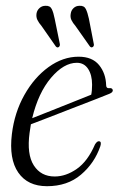

<svg xmlns="http://www.w3.org/2000/svg" viewBox="-20 -634 409 662"><path d="M326 -130Q306 -71.5 259.2 -31.8Q212.5 8 142 8Q75.5 8 43 -39Q10.5 -86 21 -172Q30 -246 64 -306.5Q98 -367 147.5 -402.8Q197 -438.5 251 -438.5Q298 -438.5 321.5 -409.8Q345 -381 346 -339.5Q346.5 -328.5 357.5 -330Q366.5 -331 368.5 -324.5Q371 -316 357 -310.5Q340 -303.5 305.8 -290.2Q271.5 -277 230.2 -261Q189 -245 150.5 -230Q112 -215 86.5 -205.5Q84 -191 82 -176Q72 -102 96.5 -63.8Q121 -25.5 168.5 -25.5Q207.5 -25.5 245 -51.8Q282.5 -78 307.5 -136Q315 -148 321.5 -147Q331 -146 326 -130ZM245 -417.5Q200 -417.5 156 -365.8Q112 -314 91 -226.5Q119 -237.5 157.5 -252.8Q196 -268 233.2 -283Q270.5 -298 294.5 -307.5Q297.5 -320.5 297.5 -342Q297.5 -375.5 283.8 -396.5Q270 -417.5 245 -417.5ZM168.5 -569.5 186 -484Q188 -476.5 183 -472Q177 -468 172 -474.5L123.5 -544Q114 -555 109 -565.2Q104 -575.5 106 -588Q108 -599 116.5 -606.5Q125 -614 136.5 -614Q152.5 -615 158.5 -602.8Q164.5 -590.5 168.5 -569.5ZM286.5 -569.5 303 -484.5Q305.5 -476 300 -472Q294 -468.5 289.5 -474.5L240.5 -544Q231 -555 226.2 -565Q221.5 -575 224 -587.5Q225.5 -598.5 233.8 -606.2Q242 -614 254 -614Q270 -615 276 -602.8Q282 -590.5 286.5 -569.5Z"/></svg>

Font: Fraunces 144pt S050 Light
Style: Italic
Weight: 300
Italic angle: -16°
Version: Version 1.000; ttfautohint (v1.8.3)